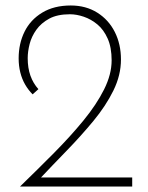

<svg xmlns="http://www.w3.org/2000/svg" viewBox="-20 -680 541 700"><path d="M53 0Q117 -62 177 -122.5Q237 -183 284.5 -241Q332 -299 359.5 -354Q387 -409 387 -460Q387 -507 372.5 -539.5Q358 -572 335 -591Q312 -610 285.5 -619Q259 -628 235 -628Q189 -628 159.5 -612Q130 -596 112.5 -571.5Q95 -547 88 -519.5Q81 -492 81 -468Q81 -432 91 -404Q101 -376 120 -355L99 -336Q83 -352 71.5 -372Q60 -392 54 -416Q48 -440 48 -467Q48 -521 69.5 -564.5Q91 -608 134 -634Q177 -660 238 -660Q293 -660 334.5 -634Q376 -608 398.5 -563.5Q421 -519 421 -463Q421 -406 393.5 -350Q366 -294 320.5 -239Q275 -184 222.5 -130Q170 -76 121 -24L109 -33H462V0Z"/></svg>

Font: Josefin Sans Thin ExtraLight
Style: Regular
Weight: 250
Version: Version 2.001